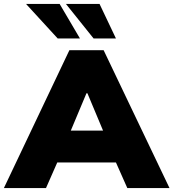

<svg xmlns="http://www.w3.org/2000/svg" viewBox="-54 -962 887 982"><path d="M424.8 -765.1 283.2 -941.9H455.1L539.1 -765.1ZM241.2 -765.1 79.1 -941.9H251L355 -765.1ZM-34.2 0 300.8 -705.1H476.1L813 0H597.2L539.1 -130.9H238.8L181.2 0ZM388.2 -484.9 308.1 -293.9H473.1L393.1 -484.9Z"/></svg>

Font: Mulish ExtraBlack
Style: Regular
Weight: 1000
Designer: Vernon Adams
Foundry: Vernon Adams
Version: Version 3.603; ttfautohint (v1.8.3)